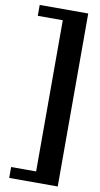

<svg xmlns="http://www.w3.org/2000/svg" viewBox="-107 -846 569 1093"><g transform="rotate(10 177.0 -300.0)"><path d="M310.5 200H30V137H174.5V-737H30V-800H310.5Z"/></g></svg>

Font: Big Shoulders Stencil Text Thin ExtraBold
Style: Regular
Weight: 800
Version: Version 2.001